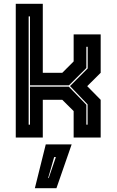

<svg xmlns="http://www.w3.org/2000/svg" viewBox="-20 -720 610 1005"><path d="M62.5 0V-700H204V-339H306L365.5 -398.5V-540H507V-339L436.5 -269L507 -197.5V0H365.5V-138.5L306 -197.5H204V0ZM130 -67.5H137V-266.5H340L432 -171.5V-67.5H438.5V-173.5L346.5 -269.5L439 -362V-475H432V-364L341 -273.5H137V-634H130ZM162.5 265 219.5 36H355L275.5 265ZM232 212H235L272.5 102H263.5Z"/></svg>

Font: Tourney ExtraBold
Style: Regular
Weight: 800
Designer: Tyler Finck
Foundry: Etcetera Type Co
Version: Version 1.015